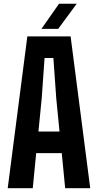

<svg xmlns="http://www.w3.org/2000/svg" viewBox="-20 -992 516 1012"><path d="M20.6 0 124.1 -800H352.2L455.6 0H323.5L305.5 -184.8H170.7L152.7 0ZM182.6 -298.6H293.7L276.5 -473.3L261.4 -686.2H214.9L199.8 -473.2ZM198.5 -840 291.2 -972.4H384.4L286.9 -840Z"/></svg>

Font: Big Shoulders Text SC Thin
Style: Regular
Weight: 100
Designer: Patric King
Foundry: XO Type Co
Version: Version 2.002